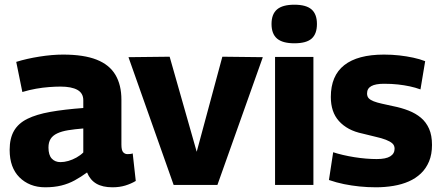

<svg xmlns="http://www.w3.org/2000/svg" viewBox="-20 -786 1873 816"><path d="M21 -149Q21 -198 39.5 -230Q58 -262 96.5 -281Q135 -300 194 -310.5Q253 -321 334 -327V-360Q334 -390 309 -404Q284 -418 237 -418Q216 -418 189 -416Q162 -414 133.5 -409Q105 -404 75 -395L49 -523Q94 -537 148 -545.5Q202 -554 248 -554Q336 -554 390.5 -532.5Q445 -511 470.5 -468Q496 -425 496 -362V-172Q496 -147 503.5 -139Q511 -131 521 -131Q526 -131 532.5 -131.5Q539 -132 544 -134L557 -17Q537 -5 512.5 2.5Q488 10 458 10Q416 10 389.5 -5.5Q363 -21 350 -53Q324 -34 297.5 -19.5Q271 -5 240.5 2.5Q210 10 172 10Q138 10 110.5 -1Q83 -12 62.5 -32.5Q42 -53 31.5 -82Q21 -111 21 -149ZM186 -159Q186 -127 200 -112Q214 -97 237 -97Q253 -97 270.5 -102Q288 -107 305 -116.5Q322 -126 334 -138V-240Q297 -237 269.5 -232.5Q242 -228 223 -219Q204 -210 195 -195.5Q186 -181 186 -159Z M718 0 526 -543 701 -545 816 -141 925 -545 1097 -543 904 0Z M1231 -602Q1181 -602 1157.5 -622Q1134 -642 1134 -684Q1134 -726 1157.5 -746Q1181 -766 1231 -766Q1281 -766 1304 -746Q1327 -726 1327 -684Q1327 -642 1304.5 -622Q1282 -602 1231 -602ZM1149 0V-544H1312V0Z M1378 -21 1396 -139Q1414 -133 1437.5 -127.5Q1461 -122 1486 -118Q1511 -114 1535.5 -112Q1560 -110 1581 -110Q1620 -110 1638.5 -121.5Q1657 -133 1657 -154Q1657 -168 1647.5 -176.5Q1638 -185 1620 -192Q1602 -199 1577 -204.5Q1552 -210 1522 -218Q1488 -225 1463 -238.5Q1438 -252 1420.5 -271.5Q1403 -291 1394.5 -316.5Q1386 -342 1386 -374Q1386 -464 1443 -509Q1500 -554 1612 -554Q1646 -554 1677 -550.5Q1708 -547 1736 -541Q1764 -535 1787 -526L1767 -406Q1745 -414 1721.5 -419Q1698 -424 1671.5 -427Q1645 -430 1612 -430Q1576 -430 1558 -420Q1540 -410 1540 -389Q1540 -376 1547 -368.5Q1554 -361 1568 -355.5Q1582 -350 1602.5 -345.5Q1623 -341 1650 -335Q1686 -328 1716.5 -316Q1747 -304 1769 -285.5Q1791 -267 1803.5 -239Q1816 -211 1816 -170Q1816 -130 1803.5 -100Q1791 -70 1769 -49Q1747 -28 1717.5 -15Q1688 -2 1652 4Q1616 10 1578 10Q1542 10 1508 6.5Q1474 3 1442 -3.5Q1410 -10 1378 -21Z"/></svg>

Font: Georama ExtraCondensed Thin
Style: Bold
Weight: 700
Version: Version 1.001